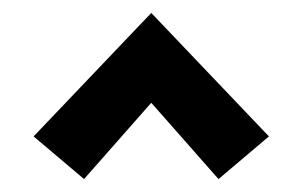

<svg xmlns="http://www.w3.org/2000/svg" viewBox="-20 -687 468 297"><path d="M110 -410 32 -476 214 -667 396 -476 318 -410 214 -528Z"/></svg>

Font: EauTest
Style: Bold Italic
Weight: 700
Italic angle: -12°
Designer: Christian Thalmann (Catharsis Fonts)
Version: Version 0.001;PS 000.001;hotconv 1.0.88;makeotf.lib2.5.64775